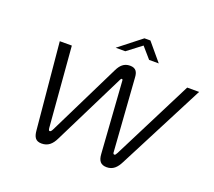

<svg xmlns="http://www.w3.org/2000/svg" viewBox="-144 -1072 1417 1273"><g transform="rotate(20 565.0 -435.5)"><path d="M359 -61 610 -567C613 -573 616 -576 619 -576C623 -576 626 -573 626 -567L661 -61C664 -15 681 9 724 9C768 9 794 -17 816 -61L1130 -670H1046L761 -106C753 -91 750 -87 744 -87C737 -87 734 -92 734 -106L698 -614C696 -651 684 -677 641 -677C598 -677 574 -651 556 -614L306 -106C299 -92 294 -87 288 -87C282 -87 280 -91 278 -106L232 -670H147L204 -61C208 -16 222 9 265 9C309 9 337 -15 359 -61ZM510 -756H578L679 -833L746 -756H814L710 -880H668Z"/></g></svg>

Font: LT Wave Light
Style: Italic
Weight: 300
Designer: Daniel Lyons
Version: Version 2.5 (Glyphs App)